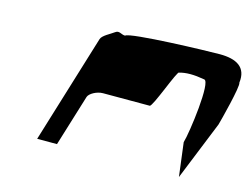

<svg xmlns="http://www.w3.org/2000/svg" viewBox="-78 -844 1029 786"><g transform="rotate(15 436.5 -451.5)"><path d="M132 -188H216L283 -406C288 -421 318 -438 344 -438H542C555 -438 615 -607 623 -600C651 -608 684 -608 729 -600C759 -600 728 -372 715 -330L733 -187L834 -437C839 -454 880 -612 872 -624C881 -692 835 -716 765 -716C716 -716 388 -707 370 -689C353 -689 343 -704 327 -692C311 -680 278 -665 273 -648Z"/></g></svg>

Font: bitstorm
Style: suextobl
Weight: 400
Version: Version 0.2